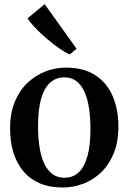

<svg xmlns="http://www.w3.org/2000/svg" viewBox="-20 -864 600 896"><path d="M27 -264Q27 -334.5 48.5 -387.5Q70 -440.5 107.2 -476.2Q144.5 -512 191 -530.2Q237.5 -548.5 287.5 -548.5Q370.5 -548.5 424.8 -513Q479 -477.5 505.8 -415.5Q532.5 -353.5 532.5 -273Q532.5 -202.5 511 -149.2Q489.5 -96 452.5 -60.2Q415.5 -24.5 369 -6.8Q322.5 11 272.5 11Q210.5 11 164.5 -9Q118.5 -29 88 -66Q57.5 -103 42.2 -153.5Q27 -204 27 -264ZM281 -34.5Q320 -34.5 347 -59.5Q374 -84.5 388 -135Q402 -185.5 402 -262Q402 -313 395.8 -356.8Q389.5 -400.5 375.2 -433.2Q361 -466 337.8 -484.5Q314.5 -503 281 -503Q241 -503 213.5 -478Q186 -453 171.8 -402.8Q157.5 -352.5 157.5 -275Q157.5 -224 164 -180Q170.5 -136 185.2 -103.2Q200 -70.5 223.5 -52.5Q247 -34.5 281 -34.5ZM304.5 -610Q283.5 -619.5 255.5 -639Q227.5 -658.5 198.5 -683.2Q169.5 -708 145.5 -733Q121.5 -758 108.5 -778.5L188.5 -844.5L337.5 -636.5L305.5 -610Z"/></svg>

Font: Merriweather 72pt SemiBold
Style: Regular
Weight: 600
Version: Version 2.100